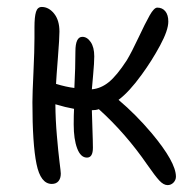

<svg xmlns="http://www.w3.org/2000/svg" viewBox="-20 -519 548 552"><path d="M128.9 9.8Q96.7 9.8 85 -47.4Q73.2 -104.5 73.2 -225.1Q73.2 -249 76.2 -311.8Q79.1 -374.5 79.1 -409.2V-440.9Q79.1 -470.7 83.5 -484.9Q87.9 -499 100.1 -499Q120.1 -499 135.5 -480Q150.9 -460.9 150.9 -428.2Q150.9 -409.2 146.5 -353.5Q142.1 -297.9 141.1 -277.8Q169.9 -269 193.8 -266.1Q196.8 -324.7 196.8 -371.1Q196.8 -413.1 216.8 -413.1Q230.5 -413.1 240.7 -398.2Q251 -383.3 251 -356.9Q251 -338.9 247.8 -304Q244.6 -269 244.1 -262.2Q270.5 -264.6 293.2 -283.2Q315.9 -301.8 344.2 -345.2Q358.9 -369.6 378.2 -410.9Q397.5 -452.1 410.2 -474.6Q422.9 -497.1 432.1 -497.1Q446.8 -497.1 455.3 -486.6Q463.9 -476.1 463.9 -457Q463.9 -432.1 440.2 -388.2Q416.5 -344.2 387.2 -304.2Q351.6 -254.9 320.8 -231.9Q370.1 -190.4 416 -136.2Q485.8 -52.7 485.8 -11.2Q485.8 -1.5 478.8 5.9Q471.7 13.2 461.9 13.2Q450.2 13.2 438 0Q425.8 -13.2 403.8 -44.9Q341.3 -135.7 264.2 -205.1Q255.4 -202.1 244.1 -202.1Q244.1 -194.8 245.6 -153.1Q247.1 -111.3 247.1 -94.2Q247.1 -65.9 230 -65.9Q211.9 -65.9 201.9 -92.3Q191.9 -118.7 191.9 -161.1Q191.9 -189.9 192.9 -206.1Q168.5 -210.4 139.2 -219.2Q139.6 -173.8 143.6 -128.2Q147.5 -82.5 151.1 -53.7Q154.8 -24.9 154.8 -20Q154.8 -6.3 148.2 1.7Q141.6 9.8 128.9 9.8Z"/></svg>

Font: Shantell Sans Normal
Style: Regular
Weight: 300
Designer: Stephen Nixon, Anya Danilova, Shantell Martin
Foundry: Arrow Type
Version: Version 1.006;[559af2be0]